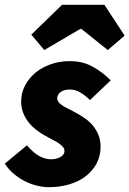

<svg xmlns="http://www.w3.org/2000/svg" viewBox="-30 -766 538 798"><path d="M172 12Q150 12 125 6Q100 0 75.5 -12Q51 -24 28.5 -42.5Q6 -61 -10 -86L82 -162Q109 -130 134 -117Q159 -104 182 -104Q205 -104 221.5 -113.5Q238 -123 238 -138Q238 -148 232 -155Q226 -162 215.5 -169.5Q205 -177 189 -185Q173 -193 154 -204Q136 -214 118.5 -228Q101 -242 87.5 -259.5Q74 -277 66 -298Q58 -319 58 -344Q58 -380 74 -410.5Q90 -441 117 -463.5Q144 -486 181 -499Q218 -512 260 -512Q314 -512 356 -488.5Q398 -465 430 -432L344 -350Q326 -368 305 -381Q284 -394 260 -394Q236 -394 222 -383.5Q208 -373 208 -358Q208 -347 215 -339.5Q222 -332 233.5 -325Q245 -318 259.5 -311Q274 -304 288 -296Q306 -286 324 -273.5Q342 -261 356 -244Q370 -227 379 -205.5Q388 -184 388 -156Q388 -118 372 -87.5Q356 -57 327.5 -34.5Q299 -12 259 0Q219 12 172 12ZM154 -558 100 -622 228 -746H404L488 -618L418 -558L308 -646H304Z"/></svg>

Font: mr_Source Sans Pro
Style: Italic
Weight: 900
Italic angle: -11°
Designer: Paul D. Hunt
Foundry: Adobe Systems Incorporated
Version: Version 1.076;July 10, 2024;FontCreator 11.5.0.2430 64-bit